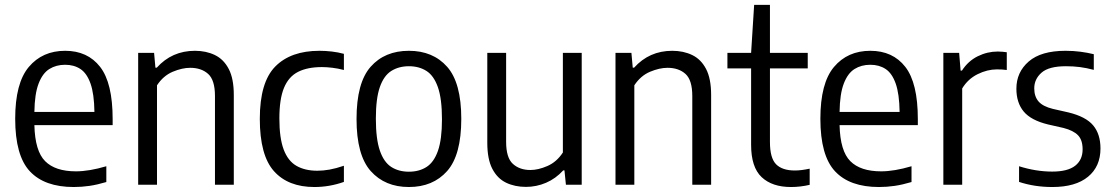

<svg xmlns="http://www.w3.org/2000/svg" viewBox="-20 -760 4578 790"><path d="M283.5 9.5Q163.5 9.5 103 -55Q42.5 -119.5 42.5 -271.5Q42.5 -418 98.5 -484.5Q154.5 -551 248 -551Q340.5 -551 392 -484.8Q443.5 -418.5 443.5 -270V-245H121.5Q124 -138.5 165.8 -96.8Q207.5 -55 292.5 -55Q346.5 -55 417.5 -76V-11Q380.5 0 348.2 4.8Q316 9.5 283.5 9.5ZM248 -493.5Q211 -493.5 183 -476Q155 -458.5 138.8 -416Q122.5 -373.5 121.5 -299.5H368.5Q367.5 -373.5 352.5 -416Q337.5 -458.5 311 -476Q284.5 -493.5 248 -493.5Z M548.5 0V-542.5H614L619.5 -481.5H625Q687.5 -551 782 -551Q828 -551 864.2 -533.5Q900.5 -516 921.2 -476.2Q942 -436.5 942 -369V0H864.5V-365Q864.5 -430.5 836.5 -455.8Q808.5 -481 762.5 -481Q729.5 -481 690.8 -464.8Q652 -448.5 626 -409V0Z M1273.5 9.5Q1165.5 9.5 1107.2 -55.8Q1049 -121 1049 -271Q1049 -422 1112.8 -486.5Q1176.5 -551 1294.5 -551Q1319.5 -551 1345.2 -548Q1371 -545 1395 -538.5V-472Q1370.5 -478.5 1347.2 -481.2Q1324 -484 1304.5 -484Q1245 -484 1206.2 -464.2Q1167.5 -444.5 1148.5 -398.5Q1129.5 -352.5 1129.5 -273Q1129.5 -192 1147.2 -144.8Q1165 -97.5 1200 -77.5Q1235 -57.5 1286 -57.5Q1309.5 -57.5 1336 -62.2Q1362.5 -67 1395 -78V-11.5Q1335.5 9.5 1273.5 9.5Z M1662.5 9.5Q1564 9.5 1505.5 -56Q1447 -121.5 1447 -270.5Q1447 -419.5 1505 -485.2Q1563 -551 1662.5 -551Q1761.5 -551 1819.8 -485.2Q1878 -419.5 1878 -271Q1878 -122 1819.8 -56.2Q1761.5 9.5 1662.5 9.5ZM1662.5 -53.5Q1704.5 -53.5 1735 -73Q1765.5 -92.5 1782 -139.5Q1798.5 -186.5 1798.5 -269Q1798.5 -353.5 1781.8 -401.2Q1765 -449 1734.5 -468.2Q1704 -487.5 1662.5 -487.5Q1621 -487.5 1590.2 -468.2Q1559.5 -449 1543 -402Q1526.5 -355 1526.5 -272Q1526.5 -188 1543 -140.2Q1559.5 -92.5 1590 -73Q1620.5 -53.5 1662.5 -53.5Z M2144 9Q2098.5 9 2062.5 -8.2Q2026.5 -25.5 2005.8 -65.2Q1985 -105 1985 -173V-542.5H2062.5V-176.5Q2062.5 -111 2090.2 -85.8Q2118 -60.5 2162.5 -60.5Q2194.5 -60.5 2232.5 -77Q2270.5 -93.5 2296 -132.5V-542.5H2373.5V0H2308.5L2302.5 -59H2297.5Q2266.5 -25 2226.8 -8Q2187 9 2144 9Z M2512.5 0V-542.5H2578L2583.5 -481.5H2589Q2651.5 -551 2746 -551Q2792 -551 2828.2 -533.5Q2864.5 -516 2885.2 -476.2Q2906 -436.5 2906 -369V0H2828.5V-365Q2828.5 -430.5 2800.5 -455.8Q2772.5 -481 2726.5 -481Q2693.5 -481 2654.8 -464.8Q2616 -448.5 2590 -409V0Z M3234.5 9.5Q3157 9.5 3113.8 -31.2Q3070.5 -72 3070.5 -164V-478.5H2973V-542.5H3070.5L3083 -740H3148V-542.5H3303.5V-478.5H3148V-175.5Q3148 -110 3173.2 -84.2Q3198.5 -58.5 3250.5 -58.5Q3276.5 -58.5 3311.5 -66V0.5Q3273 9.5 3234.5 9.5Z M3596.5 9.5Q3476.5 9.5 3416 -55Q3355.5 -119.5 3355.5 -271.5Q3355.5 -418 3411.5 -484.5Q3467.5 -551 3561 -551Q3653.5 -551 3705 -484.8Q3756.5 -418.5 3756.5 -270V-245H3434.5Q3437 -138.5 3478.8 -96.8Q3520.5 -55 3605.5 -55Q3659.5 -55 3730.5 -76V-11Q3693.5 0 3661.2 4.8Q3629 9.5 3596.5 9.5ZM3561 -493.5Q3524 -493.5 3496 -476Q3468 -458.5 3451.8 -416Q3435.5 -373.5 3434.5 -299.5H3681.5Q3680.5 -373.5 3665.5 -416Q3650.5 -458.5 3624 -476Q3597.5 -493.5 3561 -493.5Z M3861.5 0V-542.5H3926.5L3932.5 -469.5H3938Q3963.5 -509 4003 -528.5Q4042.5 -548 4085.5 -548Q4096.5 -548 4105.5 -547Q4114.5 -546 4122.5 -545V-472Q4112 -473.5 4102.5 -474Q4093 -474.5 4081.5 -474.5Q4042.5 -474.5 4002.5 -454.8Q3962.5 -435 3939 -396V0Z M4310 9.5Q4236.5 9.5 4173 -11.5V-76Q4242.5 -54 4309.5 -54Q4373 -54 4403.8 -78Q4434.5 -102 4434.5 -145.5Q4434.5 -184 4415.5 -203.5Q4396.5 -223 4356 -233.5L4292 -248Q4222 -265 4192 -301.2Q4162 -337.5 4162 -395Q4162 -463 4212.8 -507Q4263.5 -551 4364 -551Q4396.5 -551 4425.2 -547.2Q4454 -543.5 4480.5 -537V-472.5Q4450.5 -480.5 4423.5 -484Q4396.5 -487.5 4366 -487.5Q4295.5 -487.5 4265.5 -461Q4235.5 -434.5 4235.5 -396.5Q4235.5 -363 4253.2 -342.5Q4271 -322 4312 -312L4376 -297.5Q4448 -280 4478 -244Q4508 -208 4508 -149Q4508 -75 4456.8 -32.8Q4405.5 9.5 4310 9.5Z"/></svg>

Font: Encode Sans SemiCondensed SemiCondensed
Style: Regular
Weight: 400
Width: 4
Designer: Multiple Designers
Foundry: Impallari Type
Version: Version 3.000; ttfautohint (v1.8.3) -l 8 -r 50 -G 200 -x 14 